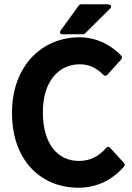

<svg xmlns="http://www.w3.org/2000/svg" viewBox="-20 -852 616 896"><path d="M36 -325C36 -102 172 24 346 24C432 24 504 -12 559 -75C563 -79 563 -86 559 -91L494 -162C487 -170 480 -166 476 -162C441 -123 402 -101 348 -101C247 -101 180 -183 180 -328C180 -471 253 -552 352 -552C398 -552 431 -534 463 -502C469 -496 477 -498 481 -503L546 -575C550 -580 550 -587 546 -592C503 -638 434 -678 351 -678C176 -678 36 -545 36 -325ZM493 -811C510 -828 484 -832 484 -832H358C355 -832 350 -830 348 -827L264 -711C250 -691 274 -692 274 -692H367C370 -692 374 -693 376 -695Z"/></svg>

Font: Falling Sky
Style: Bd
Weight: 700
Designer: Paul D. Hunt
Foundry: Adobe Systems Incorporated
Version: Version 1.02